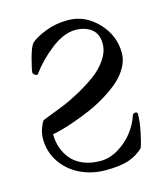

<svg xmlns="http://www.w3.org/2000/svg" viewBox="-103 -747 731 837"><g transform="rotate(-15 262.5 -328.5)"><path d="M42 -193.8Q42 -218.8 51 -242.4Q60.1 -266.1 65.9 -272Q66.9 -272.9 93.3 -283Q119.6 -293 156.2 -307.4Q192.9 -321.8 236.1 -345.2Q279.3 -368.7 315.7 -394.8Q352.1 -420.9 376.5 -456.3Q400.9 -491.7 400.9 -527.8Q400.9 -572.3 372.8 -594.2Q344.7 -616.2 299.8 -616.2Q248.5 -616.2 190.7 -571.5Q132.8 -526.9 91.8 -470.2Q84 -470.2 77.9 -475.3Q71.8 -480.5 71.8 -484.9Q71.8 -495.6 84.7 -545.2Q97.7 -594.7 110.8 -609.9Q130.9 -628.9 178 -647.5Q225.1 -666 279.8 -666Q356.9 -666 414.1 -606.2Q471.2 -546.4 471.2 -466.8Q471.2 -434.1 453.1 -402.3Q435.1 -370.6 406.5 -345.9Q377.9 -321.3 340.6 -298.6Q303.2 -275.9 265.9 -259.8Q228.5 -243.7 192.4 -231Q156.2 -218.3 130.6 -211.4Q105 -204.6 89.8 -202.1Q89.8 -169.4 99.9 -140.4Q109.9 -111.3 129.9 -87.6Q149.9 -64 183.3 -50Q216.8 -36.1 259.8 -36.1Q303.2 -36.1 343.5 -61.3Q383.8 -86.4 409.4 -120.6Q435.1 -154.8 446.8 -190.9Q448.7 -197.3 454.3 -199.5Q460 -201.7 465.1 -199.7Q470.2 -197.8 470.2 -192.9Q470.2 -159.7 460.9 -113.3Q451.7 -66.9 442.9 -44.9Q417 -19 378.2 -5.1Q339.4 8.8 272 8.8Q210.4 8.8 158.4 -15.9Q106.4 -40.5 74.2 -87.4Q42 -134.3 42 -193.8Z"/></g></svg>

Font: Crimson
Style: Roman
Weight: 400
Version: Version 0.8